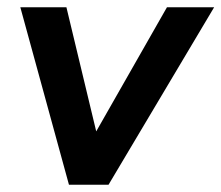

<svg xmlns="http://www.w3.org/2000/svg" viewBox="-20 -509 610 529"><path d="M170 0 36 -489H163L254 -110H224L440 -489H570L279 0Z"/></svg>

Font: Nunito Sans 12pt
Style: Bold Italic
Weight: 700
Italic angle: -9°
Designer: Vernon Adams
Foundry: Vernon Adams
Version: Version 3.101;gftools[0.9.27]